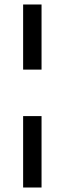

<svg xmlns="http://www.w3.org/2000/svg" viewBox="-20 -680 288 855"><path d="M83 155V-163H165V155ZM83 -370V-660H165V-370Z"/></svg>

Font: Bricolage Grotesque 20pt
Style: Regular
Weight: 400
Version: Version 1.001;gftools[0.9.33.dev8+g029e19f]